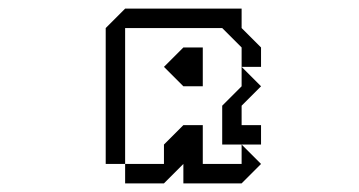

<svg xmlns="http://www.w3.org/2000/svg" viewBox="-20 -560 832 445"><path d="M495 -225V-315L540 -360V-405L585 -360L540 -315V-270H585V-225ZM270 -135V-180H360V-225L405 -270H450V-180H540V-225L585 -180L540 -135H405V-180L360 -135ZM225 -180V-495L270 -540H540V-495L585 -450V-405H540V-450L495 -495H270V-180ZM360 -405 405 -450H450V-360H405Z"/></svg>

Font: Rubik Iso
Style: Regular
Weight: 400
Designer: Hubert and Fischer, NaN
Foundry: Hubert and Fischer, NaN
Version: Version 2.200